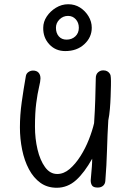

<svg xmlns="http://www.w3.org/2000/svg" viewBox="-20 -875 622 906"><path d="M248 11Q203 11 170.5 -12.5Q138 -36 116.5 -76.5Q95 -117 84.5 -168.5Q74 -220 74 -274Q74 -332 82.5 -393Q91 -454 102 -516Q104 -528 114 -535Q124 -542 136 -542Q153 -542 162 -532Q171 -522 171 -505Q171 -492 164 -463Q157 -434 151 -388.5Q145 -343 145 -277Q145 -221 157 -170Q169 -119 192.5 -86.5Q216 -54 250 -54Q281 -54 308.5 -77.5Q336 -101 359.5 -138Q383 -175 399.5 -217Q416 -259 424 -294Q428 -354 429.5 -405.5Q431 -457 432 -506Q432 -524 442.5 -533.5Q453 -543 467 -543Q478 -543 485.5 -539Q493 -535 498 -527.5Q503 -520 503 -508Q504 -496 503.5 -472Q503 -448 502 -419Q501 -390 498.5 -360.5Q496 -331 491 -307Q487 -241 485 -168Q483 -95 477 -21Q476 -7 466.5 1.5Q457 10 441 10Q421 10 414.5 0.5Q408 -9 408 -24Q409 -37 410.5 -53.5Q412 -70 413.5 -89Q415 -108 415 -126Q397 -94 378 -68.5Q359 -43 339 -25Q319 -7 296 2Q273 11 248 11ZM288 -634Q242 -634 212.5 -666Q183 -698 184 -744Q184 -772 200.5 -797Q217 -822 244 -838.5Q271 -855 302 -855Q333 -855 357.5 -839.5Q382 -824 397.5 -798.5Q413 -773 413 -744Q413 -699 378 -666.5Q343 -634 288 -634ZM294 -688Q319 -688 335.5 -703.5Q352 -719 352 -744Q352 -768 337.5 -784Q323 -800 301 -800Q278 -800 261 -783.5Q244 -767 244 -744Q244 -719 257.5 -703.5Q271 -688 294 -688Z"/></svg>

Font: Playpen Sans Light
Style: Regular
Weight: 300
Designer: Laura Meseguer, Veronika Burian, José Scaglione
Foundry: TypeTogether
Version: Version 1.001